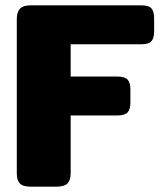

<svg xmlns="http://www.w3.org/2000/svg" viewBox="-20 -700 601 720"><path d="M43 -50V-629Q43 -655 55 -667.5Q67 -680 95 -680H510Q538 -680 548 -668.5Q558 -657 558 -630V-584Q558 -557 548 -545.5Q538 -534 510 -534H245V-413H420Q448 -413 458.5 -401.5Q469 -390 469 -363V-317Q469 -290 458.5 -278.5Q448 -267 420 -267H245V-50Q245 -24 233 -12Q221 0 192 0H95Q66 0 54.5 -12Q43 -24 43 -50Z"/></svg>

Font: Mitr SemiBold
Style: Regular
Weight: 600
Designer: Thanarat Vachiruckul
Foundry: Cadson Demak
Version: Version 1.002